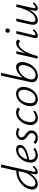

<svg xmlns="http://www.w3.org/2000/svg" viewBox="1469 -2220 756 3734"><g transform="rotate(-90 1847.0 -353.0)"><path d="M393 -42Q419 -42 469 -94L489 -70Q417 5 367 5Q339 5 329 -16Q319 -37 327 -74L342 -145Q301 -78 245 -36.5Q189 5 133 5Q78 5 48 -34Q18 -73 32 -143Q54 -257 160.5 -336Q267 -415 394 -415L460 -711H515L375 -83Q365 -42 393 -42ZM153 -42Q218 -42 282.5 -117.5Q347 -193 365 -278L385 -371Q278 -371 191.5 -305.5Q105 -240 88 -143Q79 -96 97.5 -69Q116 -42 153 -42Z M806 -418Q859 -418 880 -390Q901 -362 893 -323Q880 -264 804.5 -224Q729 -184 607 -165Q600 -107 624.5 -73.5Q649 -40 702 -40Q764 -40 817 -82L839 -53Q770 4 690 4Q612 4 575 -50.5Q538 -105 558 -193Q579 -285 650 -351.5Q721 -418 806 -418ZM841 -321Q845 -339 834.5 -356.5Q824 -374 788 -374Q729 -374 681 -323Q633 -272 614 -202Q712 -220 772.5 -251.5Q833 -283 841 -321Z M1031 5Q955 5 912 -44L948 -80Q982 -39 1039 -39Q1073 -39 1096 -56.5Q1119 -74 1124 -101Q1129 -126 1115.5 -147.5Q1102 -169 1079 -185.5Q1056 -202 1033.5 -220Q1011 -238 998.5 -265.5Q986 -293 994 -327Q1004 -368 1039 -393Q1074 -418 1127 -418Q1185 -418 1229 -387L1197 -347Q1170 -376 1120 -376Q1088 -376 1068 -361.5Q1048 -347 1042 -324Q1037 -301 1051.5 -281Q1066 -261 1089 -244Q1112 -227 1135 -208.5Q1158 -190 1170.5 -161.5Q1183 -133 1175 -98Q1164 -52 1126 -23.5Q1088 5 1031 5Z M1585 -340Q1561 -372 1515 -372Q1456 -372 1408.5 -322Q1361 -272 1345 -196Q1329 -124 1352.5 -81.5Q1376 -39 1429 -39Q1492 -39 1542 -86L1565 -58Q1499 5 1417 5Q1342 5 1306 -50Q1270 -105 1288 -193Q1308 -289 1376.5 -353.5Q1445 -418 1529 -418Q1594 -418 1624 -376Z M1781 4Q1704 4 1670.5 -51Q1637 -106 1655 -193Q1674 -290 1740.5 -354Q1807 -418 1891 -418Q1967 -418 2001.5 -363.5Q2036 -309 2018 -221Q1998 -125 1932 -60.5Q1866 4 1781 4ZM1795 -40Q1854 -40 1900.5 -91.5Q1947 -143 1962 -219Q1976 -287 1954.5 -330.5Q1933 -374 1879 -374Q1822 -374 1774 -325Q1726 -276 1711 -196Q1697 -124 1719.5 -82Q1742 -40 1795 -40Z M2412 -418Q2475 -418 2497 -362.5Q2519 -307 2497 -230Q2471 -127 2398.5 -61Q2326 5 2239 5Q2172 5 2138.5 -36.5Q2105 -78 2119 -143L2243 -711H2297L2203 -288Q2246 -347 2302.5 -382.5Q2359 -418 2412 -418ZM2437 -216Q2456 -277 2443.5 -322.5Q2431 -368 2386 -368Q2327 -368 2261.5 -306.5Q2196 -245 2176 -165L2173 -151Q2161 -99 2185 -69Q2209 -39 2255 -39Q2314 -39 2365 -87.5Q2416 -136 2437 -216Z M2875 -418Q2923 -418 2947 -386L2915 -334Q2891 -366 2853 -366Q2798 -366 2730 -264.5Q2662 -163 2626 -4L2625 0H2573L2668 -413H2719L2679 -239Q2724 -325 2776 -371.5Q2828 -418 2875 -418Z M3115 -540Q3095 -540 3084 -553Q3073 -566 3077 -586Q3080 -604 3092 -615Q3104 -626 3122 -626Q3142 -626 3153 -612Q3164 -598 3160 -578Q3153 -540 3115 -540ZM3021 5Q2959 5 2976 -70L3058 -413H3111L3033 -82Q3023 -42 3049 -42Q3075 -42 3125 -94L3145 -70Q3075 5 3021 5Z M3649 -94 3669 -70Q3599 5 3547 5Q3492 5 3507 -69L3528 -162Q3482 -78 3427 -36.5Q3372 5 3318 5Q3267 5 3244.5 -33Q3222 -71 3240 -149L3300 -413H3354L3294 -154Q3268 -42 3337 -42Q3406 -42 3473 -137Q3540 -232 3580 -413H3630L3556 -82Q3548 -42 3573 -42Q3599 -42 3649 -94Z"/></g></svg>

Font: EauTest Semilight
Style: Italic
Weight: 300
Italic angle: -12°
Designer: Christian Thalmann (Catharsis Fonts)
Version: Version 0.001;PS 000.001;hotconv 1.0.88;makeotf.lib2.5.64775